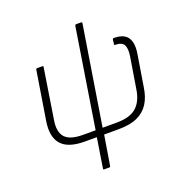

<svg xmlns="http://www.w3.org/2000/svg" viewBox="-144 -770 1043 1085"><g transform="rotate(-20 377.5 -227.5)"><path d="M299 185Q292 185 294 178L322 0H250Q150 0 110 -46Q70 -92 84 -182L131 -475Q132 -482 139 -482H170Q173 -482 174.5 -481Q176 -480 175 -475L128 -175Q116 -106 145.5 -72.5Q175 -39 253 -39H329L423 -633Q425 -640 430 -640H460Q467 -640 466 -633L371 -39H456Q535 -39 574 -73Q613 -107 624 -175L655 -366Q662 -412 649.5 -433.5Q637 -455 597 -455Q591 -455 593 -462L596 -487Q597 -494 603 -494Q644 -494 667 -479.5Q690 -465 698 -435.5Q706 -406 698 -360L668 -175Q660 -118 635 -79Q610 -40 566 -20Q522 0 452 0H366L337 178Q336 185 331 185Z"/></g></svg>

Font: Sofia Sans ExtraLight
Style: Italic
Weight: 250
Italic angle: -9°
Version: Version 4.100-B